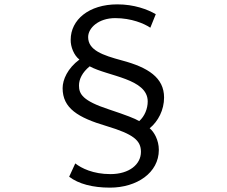

<svg xmlns="http://www.w3.org/2000/svg" viewBox="-20 -796 1040 880"><path d="M694 -731C656 -753 595 -776 518 -776C387 -776 304 -705 304 -614C303 -582 319 -542 344 -523C290 -483 267 -431 267 -392C267 -300 337 -257 469 -218C592 -181 626 -152 626 -100C626 -43 573 2 486 2C407 2 353 -25 325 -47L297 14C340 47 405 64 484 64C607 64 708 -4 708 -109C708 -154 686 -192 666 -208C705 -240 732 -292 732 -349C732 -440 659 -487 539 -519C450 -543 384 -566 384 -626C384 -668 432 -713 508 -713C582 -713 641 -688 669 -669ZM391 -492C475 -446 657 -436 657 -331C657 -298 643 -263 618 -241C598 -253 559 -268 478 -295C359 -334 342 -365 342 -404C342 -433 357 -464 391 -492Z"/></svg>

Font: Source Han Sans CN Regular
Style: Regular
Weight: 400
Designer: Ryoko NISHIZUKA (kana & ideographs); Paul D. Hunt (Latin, Greek & Cyrillic); Wenlong ZHANG (bopomofo); Sandoll Communica
Foundry: Adobe Systems Incorporated
Version: Version 1.004;PS 1.004;hotconv 1.0.82;makeotf.lib2.5.63406